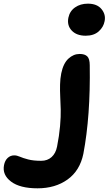

<svg xmlns="http://www.w3.org/2000/svg" viewBox="-272 -773 595 1053"><path d="M198.2 -577.1Q147.9 -577.1 121.3 -605.5Q94.7 -633.8 103 -675.8Q110.4 -711.9 139.6 -732.4Q168.9 -752.9 210 -752.9Q260.3 -752.9 284.7 -723.1Q309.1 -693.4 301.8 -657.2Q295.9 -624.5 269.3 -600.8Q242.7 -577.1 198.2 -577.1ZM-65.9 259.8Q-162.6 259.8 -211.4 222.9Q-260.3 186 -250 132.8Q-245.1 107.4 -230 93.3Q-214.8 79.1 -193.8 79.1Q-179.7 79.1 -163.1 86.4Q-146.5 93.8 -117.9 101.3Q-89.4 108.9 -45.9 108.9Q-11.7 108.9 11 88.4Q33.7 67.9 41 30.8Q52.7 -28.3 57.4 -81.5Q62 -134.8 61 -172.6Q60.1 -210.4 58.3 -243.4Q56.6 -276.4 57.4 -309.1Q58.1 -341.8 64 -371.1Q75.2 -425.3 103 -451.2Q130.9 -477.1 165 -477.1Q193.4 -477.1 206.8 -463.6Q220.2 -450.2 220.2 -415Q224.6 -137.2 185.1 70.8Q166 163.1 98.6 211.4Q31.2 259.8 -65.9 259.8Z"/></svg>

Font: Shantell Sans Irregular
Style: Bold Italic
Weight: 700
Italic angle: -11.31°
Designer: Stephen Nixon, Anya Danilova, Shantell Martin
Foundry: Arrow Type
Version: Version 1.006;[9816181b4]